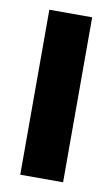

<svg xmlns="http://www.w3.org/2000/svg" viewBox="-67 -558 348 596"><g transform="rotate(10 107.5 -260.0)"><path d="M40 0V-520H175V0Z"/></g></svg>

Font: Cal Sans
Style: Regular
Weight: 400
Designer: Designer Mark Davis DBA MarkFonts
Foundry: Designer Mark Davis DBA MarkFonts
Version: Version 1.000